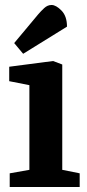

<svg xmlns="http://www.w3.org/2000/svg" viewBox="-20 -751 351 771"><path d="M19 0V-55L98 -69V-409L17 -425V-483L193 -506L230 -492V-69L300 -55V0ZM73 -535 37 -578 133 -693Q144 -706 157.5 -718.5Q171 -731 187 -731Q205 -731 227 -708.5Q249 -686 249 -644Z"/></svg>

Font: Faustina VF Beta
Style: Regular
Weight: 400
Designer: Alfonso Garcia
Foundry: Omnibus-Type
Version: Version 1.006